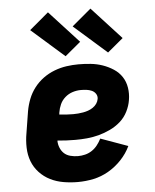

<svg xmlns="http://www.w3.org/2000/svg" viewBox="-55 -823 709 878"><g transform="rotate(-5 300.0 -384.5)"><path d="M267 8Q234 8 201.5 2.5Q169 -3 141 -17Q113 -31 91.5 -54Q70 -77 59 -106Q48 -135 47 -168.5Q46 -202 52 -235L68 -335Q73 -363 83.5 -390Q94 -417 112 -440.5Q130 -464 154 -481.5Q178 -499 205.5 -509.5Q233 -520 261 -524Q289 -528 316 -528Q345 -528 373 -525Q401 -522 427 -513Q453 -504 476 -489Q499 -474 513.5 -452Q528 -430 532.5 -402Q537 -374 532 -345Q528 -319 515 -293Q502 -267 480.5 -248Q459 -229 432.5 -216.5Q406 -204 379.5 -197Q353 -190 326 -187.5Q299 -185 272 -185Q252 -185 231.5 -186Q211 -187 190 -189Q190 -172 196.5 -156Q203 -140 214.5 -129.5Q226 -119 243 -114.5Q260 -110 278 -110Q294 -110 310.5 -114Q327 -118 341.5 -127.5Q356 -137 367 -151Q378 -165 386 -181L511 -136Q495 -102 468 -73.5Q441 -45 408 -26Q375 -7 339 0.5Q303 8 267 8ZM273 -303Q284 -303 295.5 -304Q307 -305 318.5 -307Q330 -309 341.5 -313Q353 -317 363.5 -324Q374 -331 381 -341Q388 -351 390 -363Q392 -376 385 -386.5Q378 -397 366.5 -402Q355 -407 342.5 -408.5Q330 -410 317 -410Q298 -410 279 -404Q260 -398 244.5 -384.5Q229 -371 221 -353Q213 -335 210 -316L209 -307Q224 -305 240.5 -304Q257 -303 273 -303ZM456 -570 305 -703 393 -777 528 -630ZM261 -570 110 -703 198 -777 333 -630Z"/></g></svg>

Font: Iosevka Heavy Extended
Style: Italic
Weight: 900
Width: 7
Italic angle: -9°
Monospace: yes
Designer: Belleve Invis
Foundry: Belleve Invis
Version: Version 32.5.0; ttfautohint (v1.8.4)